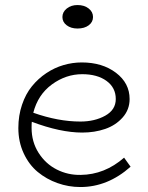

<svg xmlns="http://www.w3.org/2000/svg" viewBox="-20 -732 592 766"><path d="M289.1 -618.2Q263.2 -618.2 246.1 -631.1Q229 -644 229 -664.1Q229 -684.1 246.3 -698Q263.7 -711.9 289.1 -711.9Q316.4 -711.9 333.7 -698.2Q351.1 -684.6 351.1 -664.1Q351.1 -644 334 -631.1Q316.9 -618.2 289.1 -618.2ZM475.1 -103 501 -66.9Q409.7 14.2 300.8 14.2Q253.4 14.2 209.5 -1.5Q165.5 -17.1 130.6 -45.9Q95.7 -74.7 74.5 -120.4Q53.2 -166 53.2 -221.2Q53.2 -271 67.9 -314.2Q82.5 -357.4 107.4 -387.9Q132.3 -418.5 164.8 -440.2Q197.3 -461.9 233.4 -472.4Q269.5 -482.9 306.2 -482.9Q388.2 -482.9 442.6 -441.7Q497.1 -400.4 497.1 -336.9Q497.1 -294.4 469.2 -263.2Q441.4 -231.9 399.4 -217.5Q357.4 -203.1 308.1 -203.1Q221.2 -203.1 106.9 -246.1Q106 -238.3 106 -222.2Q106 -166 134 -122.1Q162.1 -78.1 206.5 -55.7Q251 -33.2 301.8 -34.2Q397.5 -35.2 475.1 -103ZM308.1 -436Q243.2 -436 187.3 -395.3Q131.3 -354.5 112.8 -282.2Q211.9 -247.1 300.8 -247.1Q357.9 -247.1 399.9 -270.5Q441.9 -293.9 441.9 -336.9Q441.9 -382.3 405 -409.2Q368.2 -436 308.1 -436Z"/></svg>

Font: BioRhyme Light
Style: Regular
Weight: 300
Designer: Aoife Mooney
Foundry: Aoife Mooney Type
Version: Version 1.500;PS 001.500;hotconv 1.0.88;makeotf.lib2.5.64775